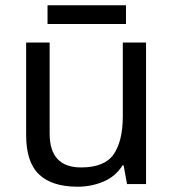

<svg xmlns="http://www.w3.org/2000/svg" viewBox="-20 -697 658 727"><path d="M533 -536V0H461L448 -71H444Q418 -29 372 -9.5Q326 10 274 10Q177 10 128 -36.5Q79 -83 79 -185V-536H168V-191Q168 -63 287 -63Q376 -63 410.5 -113Q445 -163 445 -257V-536ZM457 -677V-606H160V-677Z"/></svg>

Font: Noto Sans Hebrew Droid
Style: Regular
Weight: 400
Designer: Monotype Design Team
Foundry: Monotype Imaging Inc.
Version: Version 1.100